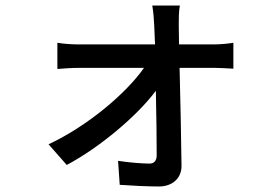

<svg xmlns="http://www.w3.org/2000/svg" viewBox="-20 -609 996 696"><path d="M222 -11C344 -76 479 -191 545 -280C547 -190 548 -100 548 -46C548 -27 539 -16 522 -16C495 -16 446 -20 408 -26L414 61C454 64 515 67 556 67C604 67 638 38 638 -7C637 -100 634 -246 631 -363H759C778 -363 807 -361 826 -360V-454C811 -451 777 -448 756 -448H629L628 -518C628 -541 628 -568 632 -589H532C536 -566 538 -539 539 -518C540 -499 541 -476 542 -448H266C242 -448 210 -450 188 -454V-359C213 -361 242 -363 268 -363H502C437 -270 296 -151 156 -86Z"/></svg>

Font: Kinto Sans Med
Style: Regular
Weight: 500
Designer: Authors: Ryoko NISHIZUKA  (kana & ideographs); Paul D. Hunt (Latin, Greek & Cyrillic); Wenlong ZHANG  (bopomofo); Sandol
Foundry: Adobe Systems Incorporated, ookami Inc.
Version: Version 0.001